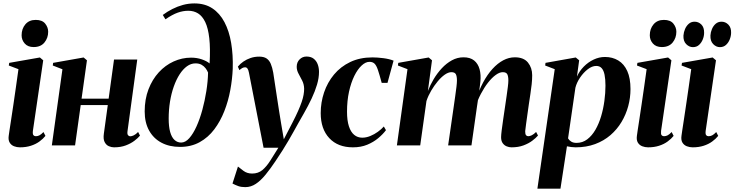

<svg xmlns="http://www.w3.org/2000/svg" viewBox="-20 -851 4300 1124"><path d="M96.5 11.5Q78.5 11.5 62.2 5.2Q46 -1 36.8 -16Q27.5 -31 31 -56Q31.5 -62 35.5 -87.5Q39.5 -113 45.5 -152.8Q51.5 -192.5 58.8 -241.2Q66 -290 73.5 -342.8Q81 -395.5 88 -446L31.5 -467.5L34 -483L213.5 -514.5L233 -498L172.5 -84.5Q170.5 -65.5 175.8 -59.5Q181 -53.5 189.5 -53.5Q201 -53.5 211 -58.8Q221 -64 234.5 -78L246 -55.5Q232 -38 210.8 -22.5Q189.5 -7 161 2.2Q132.5 11.5 96.5 11.5ZM177 -575.5Q143 -575.5 124.8 -596.2Q106.5 -617 106.5 -644.5Q106.5 -682.5 128.5 -708.5Q150.5 -734.5 189 -734.5Q227 -734.5 244.5 -712.8Q262 -691 262 -665Q262 -629 240.2 -602.2Q218.5 -575.5 177 -575.5Z M726.5 -83.5Q724 -65.5 729.8 -59.2Q735.5 -53 742.5 -53Q751 -53 763.2 -58.8Q775.5 -64.5 788.5 -78.5L799.5 -57Q787.5 -42.5 766.8 -26.8Q746 -11 716.5 0.2Q687 11.5 647.5 11.5Q632.5 11.5 617 4.8Q601.5 -2 592.5 -19.5Q583.5 -37 588 -68.5L611 -236H452.5L419.5 0H283.5L345.5 -445.5L289 -467.5L291 -483L469.5 -514.5L489 -498L457.5 -273.5H616L647.5 -502.5H783.5Z M1034 9Q971.5 9 925 -15.8Q878.5 -40.5 852.8 -87Q827 -133.5 827 -198.5Q827 -270 849.2 -328Q871.5 -386 909.5 -427.5Q947.5 -469 996.5 -491.2Q1045.5 -513.5 1099 -513.5Q1132.5 -513.5 1161.5 -503.5Q1190.5 -493.5 1207 -479.5Q1212 -567.5 1205.2 -627Q1198.5 -686.5 1181.5 -721.8Q1164.5 -757 1139.5 -772.5Q1114.5 -788 1082.5 -788Q1051.5 -788 1020 -776.8Q988.5 -765.5 948.5 -738L933 -763.5Q959 -783 989 -798.2Q1019 -813.5 1051.2 -822.2Q1083.5 -831 1118 -831Q1179.5 -831 1223 -802.2Q1266.5 -773.5 1294 -721.5Q1321.5 -669.5 1333.2 -599.8Q1345 -530 1342.5 -448.5Q1340 -388 1328.2 -323.8Q1316.5 -259.5 1293.2 -200.2Q1270 -141 1234.5 -93.8Q1199 -46.5 1149 -18.8Q1099 9 1034 9ZM1040.5 -16.5Q1065.5 -16.5 1088.2 -42.2Q1111 -68 1130.5 -111.2Q1150 -154.5 1164.5 -207.8Q1179 -261 1188 -317.8Q1197 -374.5 1198 -426Q1193.5 -438 1184 -450.8Q1174.5 -463.5 1160 -471.8Q1145.5 -480 1124.5 -480Q1098 -480 1074.5 -463Q1051 -446 1031.5 -415.8Q1012 -385.5 997.5 -344.8Q983 -304 975.2 -256Q967.5 -208 967.5 -157Q967.5 -109.5 976.2 -78.2Q985 -47 1001.5 -31.8Q1018 -16.5 1040.5 -16.5Z M1437.5 -425Q1434 -443 1428.5 -450Q1423 -457 1415 -457Q1406 -457 1398.5 -452.8Q1391 -448.5 1381.5 -440.5L1372.5 -461Q1386 -477.5 1404.8 -490.5Q1423.5 -503.5 1447 -511.5Q1470.5 -519.5 1497.5 -519.5Q1524.5 -519.5 1540.5 -508.8Q1556.5 -498 1565.2 -477.2Q1574 -456.5 1579.5 -426Q1583.5 -399.5 1589.2 -362.2Q1595 -325 1601.2 -283Q1607.5 -241 1614 -200.2Q1620.5 -159.5 1626 -126.5L1641.5 -35.5L1693 -135Q1712 -172 1725 -201.2Q1738 -230.5 1746 -253.8Q1754 -277 1757.2 -296Q1760.5 -315 1760.5 -331Q1760 -357.5 1749.2 -378.8Q1738.5 -400 1727.8 -419.5Q1717 -439 1717 -460Q1717 -486.5 1733.8 -503.2Q1750.5 -520 1774 -520Q1800.5 -520 1816.5 -507.2Q1832.5 -494.5 1840 -474.2Q1847.5 -454 1847.5 -430Q1847.5 -395 1836 -356Q1824.5 -317 1804.5 -274.5Q1784.5 -232 1758.5 -186.5Q1742.5 -159 1728 -133Q1713.5 -107 1699.2 -81.2Q1685 -55.5 1669 -28.2Q1653 -1 1634.2 29Q1615.5 59 1592 93.5Q1562.5 137.5 1534.5 171.8Q1506.5 206 1477.8 225.2Q1449 244.5 1416 244.5Q1392 244.5 1375.2 238.5Q1358.5 232.5 1341 223.5L1373 124Q1384 133 1405.2 149Q1426.5 165 1456 165Q1491.5 165 1516 144.5Q1540.5 124 1562.2 89.5Q1584 55 1609.5 14H1523Z M2046 11.5Q1958 11.5 1907.8 -42.2Q1857.5 -96 1857.5 -189Q1857.5 -251.5 1877.2 -310Q1897 -368.5 1935.5 -414.8Q1974 -461 2030.5 -488Q2087 -515 2160.5 -515Q2189 -515 2224 -510.5Q2259 -506 2284 -496L2248.5 -366H2214.5Q2201.5 -414.5 2192.5 -441.2Q2183.5 -468 2172.5 -478.5Q2161.5 -489 2143 -489Q2120 -489 2096.8 -467.2Q2073.5 -445.5 2054.2 -406.5Q2035 -367.5 2023.2 -314.2Q2011.5 -261 2011.5 -197Q2011.5 -145.5 2022.5 -111.8Q2033.5 -78 2053.5 -61.5Q2073.5 -45 2100.5 -45Q2124 -45 2147.8 -54.8Q2171.5 -64.5 2192.2 -79.5Q2213 -94.5 2227 -110.5L2239.5 -89Q2221.5 -65 2194 -42Q2166.5 -19 2129.8 -3.8Q2093 11.5 2046 11.5Z M2509 -498 2485 -318.5Q2498.5 -353.5 2519 -388Q2539.5 -422.5 2566.5 -451.5Q2593.5 -480.5 2625.5 -498Q2657.5 -515.5 2693.5 -515.5Q2732.5 -515.5 2755.5 -497Q2778.5 -478.5 2787.5 -445.8Q2796.5 -413 2792 -371Q2791 -363 2789.5 -349.5Q2788 -336 2785.5 -320.2Q2783 -304.5 2780 -290.5L2766 -266.5Q2784 -323 2808.5 -368.8Q2833 -414.5 2863 -447.5Q2893 -480.5 2926 -498Q2959 -515.5 2994 -515.5Q3046 -515.5 3070.8 -484.8Q3095.5 -454 3095.5 -410.5Q3095.5 -385 3092.5 -357.5Q3089.5 -330 3085 -300.8Q3080.5 -271.5 3076 -241Q3072 -213.5 3067.8 -182.8Q3063.5 -152 3059.8 -125.2Q3056 -98.5 3054.5 -82.5Q3054.5 -65.5 3059.5 -59.5Q3064.5 -53.5 3072.5 -53.5Q3081.5 -53.5 3093.2 -59.2Q3105 -65 3118.5 -78.5L3129.5 -57.5Q3117 -43 3095.8 -27Q3074.5 -11 3044.5 0.2Q3014.5 11.5 2974.5 11.5Q2960.5 11.5 2946.2 5.8Q2932 0 2922.8 -13Q2913.5 -26 2913.5 -48Q2913.5 -60.5 2917.2 -90Q2921 -119.5 2926.2 -155.5Q2931.5 -191.5 2936 -222Q2941 -256 2945.5 -287Q2950 -318 2953 -342.2Q2956 -366.5 2956 -379.5Q2956 -404 2949.8 -416.2Q2943.5 -428.5 2923 -428.5Q2904.5 -428.5 2882 -412.2Q2859.5 -396 2837 -367.2Q2814.5 -338.5 2795 -301.2Q2775.5 -264 2762.5 -221.5L2784.5 -308.5Q2782 -291.5 2780.2 -280Q2778.5 -268.5 2776.8 -257Q2775 -245.5 2772.5 -228.5L2740 0H2603.5L2635.5 -222Q2640 -256 2644.8 -287.2Q2649.5 -318.5 2652.2 -342.8Q2655 -367 2655 -379.5Q2655 -404 2648.8 -416.2Q2642.5 -428.5 2622.5 -428.5Q2604.5 -428.5 2583.5 -413.8Q2562.5 -399 2542 -374.2Q2521.5 -349.5 2504 -319.8Q2486.5 -290 2476.5 -259.5L2440 0H2303.5L2365.5 -446L2309.5 -467.5L2311.5 -483L2489.5 -514.5Z M3126 253.5 3227.5 -446 3171.5 -467.5 3173.5 -483 3350.5 -514.5 3370.5 -498 3357.5 -402.5Q3372 -435 3397.5 -461Q3423 -487 3455.2 -502.2Q3487.5 -517.5 3521.5 -517.5Q3565.5 -517.5 3599.5 -497Q3633.5 -476.5 3652.2 -435Q3671 -393.5 3671 -329.5Q3671 -279 3657.8 -229.8Q3644.5 -180.5 3618.5 -137Q3592.5 -93.5 3553.8 -60Q3515 -26.5 3463.8 -7.5Q3412.5 11.5 3350 11.5Q3337.5 11.5 3324.2 9.8Q3311 8 3299 5.5L3261 253.5ZM3305.5 -41Q3311.5 -30 3323.8 -22.2Q3336 -14.5 3355 -14.5Q3390.5 -14.5 3418 -35.5Q3445.5 -56.5 3465.8 -91.5Q3486 -126.5 3499 -170.2Q3512 -214 3518.2 -260.5Q3524.5 -307 3524.5 -349.5Q3524.5 -387.5 3519.2 -413.2Q3514 -439 3502.2 -452Q3490.5 -465 3470.5 -465Q3446 -465 3420.8 -445.5Q3395.5 -426 3375.8 -396.8Q3356 -367.5 3348.5 -337.5Z M3774 11.5Q3756 11.5 3739.8 5.2Q3723.5 -1 3714.2 -16Q3705 -31 3708.5 -56Q3709 -62 3713 -87.5Q3717 -113 3723 -152.8Q3729 -192.5 3736.2 -241.2Q3743.5 -290 3751 -342.8Q3758.5 -395.5 3765.5 -446L3709 -467.5L3711.5 -483L3891 -514.5L3910.5 -498L3850 -84.5Q3848 -65.5 3853.2 -59.5Q3858.5 -53.5 3867 -53.5Q3878.5 -53.5 3888.5 -58.8Q3898.5 -64 3912 -78L3923.5 -55.5Q3909.5 -38 3888.2 -22.5Q3867 -7 3838.5 2.2Q3810 11.5 3774 11.5ZM3854.5 -575.5Q3820.5 -575.5 3802.2 -596.2Q3784 -617 3784 -644.5Q3784 -682.5 3806 -708.5Q3828 -734.5 3866.5 -734.5Q3904.5 -734.5 3922 -712.8Q3939.5 -691 3939.5 -665Q3939.5 -629 3917.8 -602.2Q3896 -575.5 3854.5 -575.5Z M4035 11.5Q4017 11.5 4000.8 5.2Q3984.5 -1 3975.2 -16Q3966 -31 3969.5 -56Q3970 -62 3974 -87.5Q3978 -113 3984 -152.8Q3990 -192.5 3997.2 -241.2Q4004.5 -290 4012 -342.8Q4019.5 -395.5 4026.5 -446L3970 -467.5L3972.5 -483L4152 -514.5L4171.5 -498L4111 -84.5Q4109 -65.5 4114.2 -59.5Q4119.5 -53.5 4128 -53.5Q4139.5 -53.5 4149.5 -58.8Q4159.5 -64 4173 -78L4184.5 -55.5Q4170.5 -38 4149.2 -22.5Q4128 -7 4099.5 2.2Q4071 11.5 4035 11.5ZM4036.5 -575Q4014.5 -575 3997 -592.8Q3979.5 -610.5 3981 -643Q3982.5 -663 3990.5 -681.5Q3998.5 -700 4012.5 -712Q4026.5 -724 4046.5 -724Q4069 -724 4085.8 -707.5Q4102.5 -691 4102 -659Q4102 -639.5 4094.2 -620.2Q4086.5 -601 4072.2 -588Q4058 -575 4036.5 -575ZM4194.5 -575Q4172.5 -575 4155 -593Q4137.5 -611 4139 -643.5Q4140 -662.5 4148 -681.2Q4156 -700 4170 -712Q4184 -724 4204 -724Q4227 -724 4244 -706.8Q4261 -689.5 4260 -658.5Q4259.5 -639 4251.8 -619.8Q4244 -600.5 4229.8 -587.8Q4215.5 -575 4194.5 -575Z"/></svg>

Font: Merriweather 144pt
Style: Bold Italic
Weight: 700
Italic angle: -7.8°
Version: Version 2.101